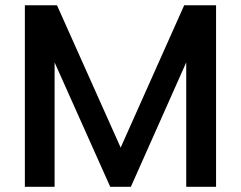

<svg xmlns="http://www.w3.org/2000/svg" viewBox="-20 -715 922 735"><path d="M75.2 0V-694.8H198.2L441.9 -149.9L685.1 -694.8H807.1V0H692.9V-476.1L481 0H401.9L189 -476.1V0Z"/></svg>

Font: SVN-Poppins Medium
Style: Regular
Weight: 500
Designer: Ninad Kale (Devanagari), Jonny Pinhorn (Latin)
Foundry: Indian Type Foundry
Version: Version 3.002 2017